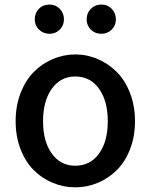

<svg xmlns="http://www.w3.org/2000/svg" viewBox="-20 -801 653 834"><path d="M47.9 -274.4Q47.9 -340.8 69.3 -396.5Q90.8 -452.1 126.5 -488.3Q162.1 -524.4 209 -544.4Q255.9 -564.5 307.1 -564.5Q358.4 -564.5 404.8 -544.4Q451.2 -524.4 487.3 -488.3Q523.4 -452.1 544.9 -396.5Q566.4 -340.8 566.4 -274.4Q566.4 -208 544.9 -152.8Q523.4 -97.7 487.3 -62Q451.2 -26.4 404.8 -6.8Q358.4 12.7 307.1 12.7Q255.9 12.7 209 -6.8Q162.1 -26.4 126.5 -62Q90.8 -97.7 69.3 -152.8Q47.9 -208 47.9 -274.4ZM306.6 -81.1Q372.1 -81.1 410.2 -133.8Q448.2 -186.5 448.2 -274.4Q448.2 -362.3 410.2 -415.5Q372.1 -468.8 306.6 -468.8Q243.2 -468.8 205.1 -415.5Q167 -362.3 167 -274.4Q167 -186.5 205.1 -133.8Q243.2 -81.1 306.6 -81.1ZM195.3 -654.3Q168 -654.3 149.4 -672.4Q130.9 -690.4 130.9 -716.8Q130.9 -744.1 148.9 -762.7Q167 -781.2 195.3 -781.2Q221.7 -781.2 239.7 -762.7Q257.8 -744.1 257.8 -716.8Q257.8 -690.4 239.7 -672.4Q221.7 -654.3 195.3 -654.3ZM356.4 -716.8Q356.4 -744.1 374.5 -762.7Q392.6 -781.2 419.9 -781.2Q447.3 -781.2 465.3 -762.7Q483.4 -744.1 483.4 -716.8Q483.4 -690.4 465.3 -672.4Q447.3 -654.3 419.9 -654.3Q392.6 -654.3 374.5 -672.4Q356.4 -690.4 356.4 -716.8Z"/></svg>

Font: Gen Jyuu GothicL Medium
Style: Regular
Weight: 500
Designer: [Source Han Sans]
Ryoko NISHIZUKA  (kana & ideographs); Paul D. Hunt (Latin, Greek & Cyrillic); Wenlong ZHANG  (bopomofo
Version: Version 1.002.20150607